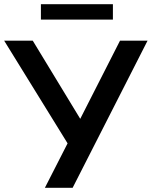

<svg xmlns="http://www.w3.org/2000/svg" viewBox="-34 -900 727 920"><path d="M181 0 301 -235V-195L-14 -705H123L363 -310H340L541 -705H673L314 0ZM162 -806V-880H507V-806Z"/></svg>

Font: NunitoSans3
Style: Bold
Weight: 700
Designer: Vernon Adams
Foundry: Vernon Adams
Version: Version 3.101;gftools[0.9.27]